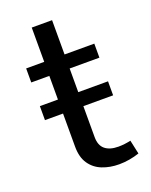

<svg xmlns="http://www.w3.org/2000/svg" viewBox="-127 -720 625 795"><g transform="rotate(-20 186.0 -323.0)"><path d="M32.5 -272H332.8V-333.7H32.5ZM335.7 -71Q324.5 -68.4 309.8 -66.5Q295.2 -64.7 281 -64.7Q243.4 -64.7 222.5 -81.9Q201.7 -99.1 201.7 -135.7V-650.9H112.1V-126.2Q112.1 -79.3 132.1 -50.3Q152.1 -21.2 185.5 -8.1Q219 5.1 259.3 5.1Q282.2 5.1 305.3 1.1Q328.4 -2.9 348.9 -10ZM32.5 -438H332.8V-499.8H32.5Z"/></g></svg>

Font: Estedad-FD-VF Thin
Style: Regular
Weight: 100
Designer: Amin Abedi
Version: Version 5.0